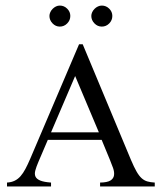

<svg xmlns="http://www.w3.org/2000/svg" viewBox="-20 -676 587 696"><path d="M342.8 0V-14.2Q369.1 -14.6 380.4 -21.7Q391.6 -28.8 393.3 -40.5Q395 -52.2 389.9 -66.9Q384.8 -81.5 378.4 -96.7L348.6 -168.9H153.3L119.1 -88.9Q111.8 -71.8 108.2 -58.6Q104.5 -45.4 108.4 -36.4Q112.3 -27.3 125.5 -21.7Q138.7 -16.1 165 -14.2V0H5.4V-14.2Q21.5 -15.1 33.4 -21Q45.4 -26.9 54.7 -37.6Q64 -48.3 72.3 -64Q80.6 -79.6 89.4 -100.1L266.6 -515.6H279.8L454.6 -96.7Q465.8 -70.3 474.9 -54.4Q483.9 -38.6 493.4 -30Q502.9 -21.5 514.2 -18.3Q525.4 -15.1 541 -14.2V0ZM252.4 -400.4 165 -196.3H338.4ZM387.2 -618.2Q387.2 -602.5 376 -591.1Q364.7 -579.6 349.1 -579.6Q333.5 -579.6 322.3 -591.3Q311 -603 311 -618.2Q311 -625 314.2 -631.8Q317.4 -638.7 322.8 -644Q328.1 -649.4 335 -652.6Q341.8 -655.8 349.1 -655.8Q364.7 -655.8 376 -644.5Q387.2 -633.3 387.2 -618.2ZM234.9 -618.2Q234.9 -602.5 223.6 -591.1Q212.4 -579.6 196.8 -579.6Q181.6 -579.6 170.4 -591.3Q159.2 -603 159.2 -618.2Q159.2 -625 162.4 -631.8Q165.5 -638.7 170.9 -644Q176.3 -649.4 182.9 -652.6Q189.5 -655.8 196.8 -655.8Q212.4 -655.8 223.6 -644.5Q234.9 -633.3 234.9 -618.2Z"/></svg>

Font: Surma
Style: Regular
Weight: 400
Designer: Sue Lloyd-Williams
Foundry: Sylheti Translation And Research
Version: Version 3.000